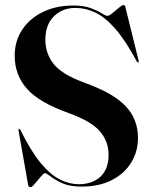

<svg xmlns="http://www.w3.org/2000/svg" viewBox="-20 -732 606 764"><path d="M304 10.5Q257.5 10.5 227.8 -3Q198 -16.5 181.5 -29.8Q165 -43 159 -43Q154 -43 142.5 -29.2Q131 -15.5 119.2 -1.5Q107.5 12.5 102 12.5Q93.5 12.5 92 4L54 -211.5Q53 -217.5 55 -218.5Q58 -220.5 61 -215.5Q103 -130 142.2 -83Q181.5 -36 219 -17.5Q256.5 1 293 1Q347 1 379.5 -28.8Q412 -58.5 412 -116Q412 -169 377.8 -209.2Q343.5 -249.5 253.5 -282Q135.5 -324 87 -379Q38.5 -434 38.5 -510Q38.5 -569.5 68.8 -614.5Q99 -659.5 151.5 -684.8Q204 -710 271.5 -710Q313.5 -710 341 -699.8Q368.5 -689.5 384.5 -679.2Q400.5 -669 408 -669Q414.5 -669 427.5 -679.8Q440.5 -690.5 453.2 -701.2Q466 -712 471 -712Q476.5 -712 478.5 -705.5L531.5 -491Q533 -485.5 530.5 -484Q527.5 -482 524.5 -487Q479.5 -571 439 -617.2Q398.5 -663.5 359.5 -682Q320.5 -700.5 280 -700.5Q228 -700.5 194.2 -666.8Q160.5 -633 160.5 -574Q160.5 -519.5 193 -478Q225.5 -436.5 312 -404.5Q394.5 -375 441.8 -341.8Q489 -308.5 509 -269.2Q529 -230 529 -183Q529 -129 502.2 -85.2Q475.5 -41.5 425.2 -15.5Q375 10.5 304 10.5Z"/></svg>

Font: Fraunces 144pt SemiBold
Style: Regular
Weight: 600
Version: Version 1.000;[0bf87f6ff]